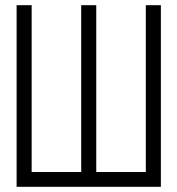

<svg xmlns="http://www.w3.org/2000/svg" viewBox="-20 -720 681 740"><path d="M542 -700V-57H351V-700H293V-57H102V-700H44V0H600V-700Z"/></svg>

Font: Advent Pro
Style: Regular
Weight: 400
Designer: VivaRado, Andreas Kalpakidis
Foundry: VivaRado, Andreas Kalpakidis
Version: Version 3.000